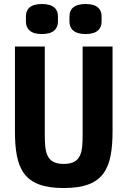

<svg xmlns="http://www.w3.org/2000/svg" viewBox="-20 -932 640 964"><path d="M55 -698.2V-275.9C55 -84.9 96.9 12.1 300.1 12.1C502.8 12.1 545.1 -84.9 545.1 -275.9V-698.2H394.9V-256C394.9 -166.9 388.1 -109 300.1 -109C212 -109 204.9 -166.9 204.9 -256V-698.2ZM110.1 -823.9C110.1 -789.1 131 -761 190 -761C250 -761 271 -789.1 271 -823.9V-850.1C271 -884.9 250 -911.9 190 -911.9C131 -911.9 110.1 -884.9 110.1 -850.1ZM328.8 -823.9C328.8 -789.1 350.1 -761 410.2 -761C469.1 -761 490.1 -789.1 490.1 -823.9V-850.1C490.1 -884.9 469.1 -911.9 410.2 -911.9C350.1 -911.9 328.8 -884.9 328.8 -850.1Z"/></svg>

Font: Margiela Mono Bold
Style: Regular
Weight: 700
Designer: Mike Abbink, Paul van der Laan, Pieter van Rosmalen
Foundry: Bold Monday
Version: Version 2.003 2021